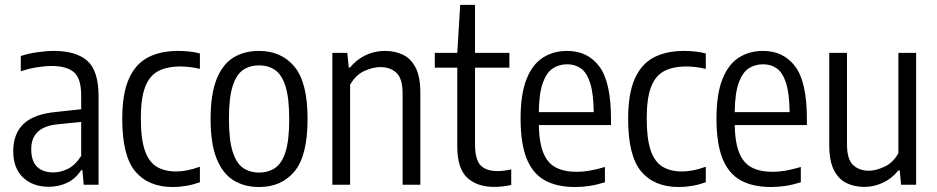

<svg xmlns="http://www.w3.org/2000/svg" viewBox="-20 -760 3854 790"><path d="M180.5 8.5Q115.5 8.5 75 -29.5Q34.5 -67.5 34.5 -138Q34.5 -210 77.2 -250.5Q120 -291 212 -299.5L314 -310.5V-367Q314 -438 283.8 -463.2Q253.5 -488.5 192.5 -488.5Q165.5 -488.5 132.2 -483.2Q99 -478 65.5 -466.5V-529.5Q95 -539.5 132.5 -545Q170 -550.5 202.5 -550.5Q293 -550.5 339.2 -509.8Q385.5 -469 385.5 -364V0H324.5L319 -60H314Q291 -24.5 256.5 -8Q222 8.5 180.5 8.5ZM108.5 -146.5Q108.5 -97 132.5 -73.8Q156.5 -50.5 200 -50.5Q228 -50.5 258.8 -65Q289.5 -79.5 314 -118.5V-258.5L217 -248.5Q108.5 -238 108.5 -146.5Z M691 9.5Q591 9.5 537 -54.2Q483 -118 483 -271Q483 -374 510 -435.2Q537 -496.5 588.2 -523.5Q639.5 -550.5 713 -550.5Q734.5 -550.5 757.5 -548.2Q780.5 -546 802.5 -540V-476.5Q780.5 -482 759.2 -484.2Q738 -486.5 723.5 -486.5Q667.5 -486.5 631.2 -467.5Q595 -448.5 577.2 -402Q559.5 -355.5 559.5 -273Q559.5 -189 575.8 -141.5Q592 -94 624.5 -74.2Q657 -54.5 705 -54.5Q725.5 -54.5 749.5 -59Q773.5 -63.5 802.5 -74V-10Q774 0 746 4.8Q718 9.5 691 9.5Z M1046 9.5Q985 9.5 940.2 -18.5Q895.5 -46.5 871 -108Q846.5 -169.5 846.5 -270Q846.5 -371.5 870.8 -433.2Q895 -495 939.8 -522.8Q984.5 -550.5 1046 -550.5Q1137.5 -550.5 1191.5 -485.8Q1245.5 -421 1245.5 -270.5Q1245.5 -119.5 1192 -55Q1138.5 9.5 1046 9.5ZM1046 -50Q1084 -50 1112 -69Q1140 -88 1155 -135.5Q1170 -183 1170 -268.5Q1170 -356.5 1154.8 -404.8Q1139.5 -453 1111.8 -472Q1084 -491 1046 -491Q1008 -491 980.2 -472.2Q952.5 -453.5 937.2 -405.8Q922 -358 922 -272Q922 -185 937 -136.8Q952 -88.5 980 -69.2Q1008 -50 1046 -50Z M1347.5 0V-542.5H1409L1415 -482H1420Q1446.5 -514.5 1483.5 -532.5Q1520.5 -550.5 1564 -550.5Q1605 -550.5 1638 -534.8Q1671 -519 1690.2 -481.5Q1709.5 -444 1709.5 -379.5V0H1636.5V-375.5Q1636.5 -437 1611 -460.5Q1585.5 -484 1544.5 -484Q1515 -484 1479.2 -468Q1443.5 -452 1420.5 -411V0Z M2014 9Q1942.5 9 1902 -29.2Q1861.5 -67.5 1861.5 -157V-481.5H1769V-542.5H1861.5L1873.5 -740H1934.5V-542.5H2076V-481.5H1934.5V-167Q1934.5 -104 1957.2 -80Q1980 -56 2028 -56Q2052 -56 2083.5 -63V1Q2068.5 4.5 2049.8 6.8Q2031 9 2014 9Z M2346.5 9.5Q2271.5 9.5 2221.8 -18Q2172 -45.5 2147 -107.2Q2122 -169 2122 -272Q2122 -372 2146 -433.2Q2170 -494.5 2213.2 -522.5Q2256.5 -550.5 2313.5 -550.5Q2398 -550.5 2446 -486.5Q2494 -422.5 2494 -270.5V-245.5H2197Q2198.5 -172.5 2216 -130.2Q2233.5 -88 2267.8 -70.5Q2302 -53 2354 -53Q2402.5 -53 2469 -73V-10Q2435 0.5 2405.5 5Q2376 9.5 2346.5 9.5ZM2313.5 -495.5Q2280.5 -495.5 2254.8 -478.8Q2229 -462 2213.5 -419.2Q2198 -376.5 2197 -298.5H2423Q2422 -376.5 2408 -419.2Q2394 -462 2369.8 -478.8Q2345.5 -495.5 2313.5 -495.5Z M2772.5 9.5Q2672.5 9.5 2618.5 -54.2Q2564.5 -118 2564.5 -271Q2564.5 -374 2591.5 -435.2Q2618.5 -496.5 2669.8 -523.5Q2721 -550.5 2794.5 -550.5Q2816 -550.5 2839 -548.2Q2862 -546 2884 -540V-476.5Q2862 -482 2840.8 -484.2Q2819.5 -486.5 2805 -486.5Q2749 -486.5 2712.8 -467.5Q2676.5 -448.5 2658.8 -402Q2641 -355.5 2641 -273Q2641 -189 2657.2 -141.5Q2673.5 -94 2706 -74.2Q2738.5 -54.5 2786.5 -54.5Q2807 -54.5 2831 -59Q2855 -63.5 2884 -74V-10Q2855.5 0 2827.5 4.8Q2799.5 9.5 2772.5 9.5Z M3152.5 9.5Q3077.5 9.5 3027.8 -18Q2978 -45.5 2953 -107.2Q2928 -169 2928 -272Q2928 -372 2952 -433.2Q2976 -494.5 3019.2 -522.5Q3062.5 -550.5 3119.5 -550.5Q3204 -550.5 3252 -486.5Q3300 -422.5 3300 -270.5V-245.5H3003Q3004.5 -172.5 3022 -130.2Q3039.5 -88 3073.8 -70.5Q3108 -53 3160 -53Q3208.5 -53 3275 -73V-10Q3241 0.5 3211.5 5Q3182 9.5 3152.5 9.5ZM3119.5 -495.5Q3086.5 -495.5 3060.8 -478.8Q3035 -462 3019.5 -419.2Q3004 -376.5 3003 -298.5H3229Q3228 -376.5 3214 -419.2Q3200 -462 3175.8 -478.8Q3151.5 -495.5 3119.5 -495.5Z M3536.5 9Q3495.5 9 3463 -6.8Q3430.5 -22.5 3411.2 -60.2Q3392 -98 3392 -163.5V-542.5H3465V-166.5Q3465 -104.5 3490.2 -81Q3515.5 -57.5 3555 -57.5Q3582.5 -57.5 3618.2 -73.5Q3654 -89.5 3676.5 -129.5V-542.5H3749.5V0H3687.5L3682 -59H3677Q3648.5 -24.5 3612 -7.8Q3575.5 9 3536.5 9Z"/></svg>

Font: Encode Sans Condensed
Style: Regular
Weight: 400
Width: 3
Designer: Multiple Designers
Foundry: Impallari Type
Version: Version 3.000; ttfautohint (v1.8.3) -l 8 -r 50 -G 200 -x 14 